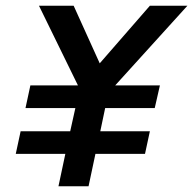

<svg xmlns="http://www.w3.org/2000/svg" viewBox="-20 -650 674 670"><path d="M184 0 208 -113H35L52 -192H225L243 -273H69L86 -352H252L116 -630H237L328 -429L503 -630H634L382 -352H538L520 -273H347L330 -192H503L486 -113H313L289 0Z"/></svg>

Font: Sometype Mono SemiBold
Style: Italic
Weight: 600
Italic angle: -12°
Designer: Ryoichi Tsunekawa
Foundry: Dharma Type
Version: Version 1.001